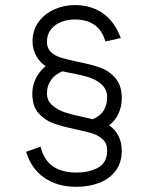

<svg xmlns="http://www.w3.org/2000/svg" viewBox="-20 -720 591 749"><path d="M82 -127.9 138.2 -147.9Q151.9 -93.8 187.5 -70.3Q223.1 -46.9 277.8 -46.9Q328.1 -46.9 363 -66.2Q397.9 -85.4 397.9 -133.8Q397.9 -160.2 381.6 -175.8Q365.2 -191.4 341.1 -199.2Q316.9 -207 273.9 -215.8Q219.7 -227.5 186.5 -239.7Q153.3 -252 129.6 -279.3Q106 -306.6 106 -355Q106 -385.7 119.9 -414.1Q133.8 -442.4 158.2 -461.9Q134.8 -477.1 120.8 -502.9Q106.9 -528.8 106.9 -558.1Q106.9 -601.6 130.1 -633.8Q153.3 -666 191.2 -683.1Q229 -700.2 272 -700.2Q335.4 -700.2 381.3 -668.2Q427.2 -636.2 451.2 -571.8L391.1 -558.1Q367.2 -644 271 -644Q244.1 -644 219.2 -634.5Q194.3 -625 178.7 -605.2Q163.1 -585.4 163.1 -556.2Q163.1 -531.7 178.7 -517.1Q194.3 -502.4 218 -495.1Q241.7 -487.8 283.2 -479Q337.4 -468.3 371.8 -455.8Q406.2 -443.4 430.7 -414.8Q455.1 -386.2 455.1 -335.9Q455.1 -305.2 442.6 -277.6Q430.2 -250 405.8 -231Q430.2 -213.9 442.6 -188.7Q455.1 -163.6 455.1 -132.8Q455.1 -85 430.4 -53Q405.8 -21 365.7 -6.1Q325.7 8.8 277.8 8.8Q205.1 8.8 153.8 -25.9Q102.5 -60.5 82 -127.9ZM397.9 -339.8Q397.9 -371.6 376 -390.9Q354 -410.2 325.2 -418.9Q296.4 -427.7 254.9 -435.5Q241.7 -437.5 224.1 -441.9Q195.3 -430.7 179.2 -408Q163.1 -385.3 163.1 -356Q163.1 -326.7 185.1 -308.3Q207 -290 235.8 -280.8Q264.6 -271.5 306.2 -263.2Q333.5 -257.3 341.8 -254.9Q371.1 -267.1 384.5 -289.1Q397.9 -311 397.9 -339.8Z"/></svg>

Font: Acari Sans Light
Style: Regular
Weight: 300
Designer: Alfredo Marco Pradil and Stefan Peev
Foundry: Hanken Design Co.
Version: Version 1.045;January 11, 2019;FontCreator 11.5.0.2425 64-bi